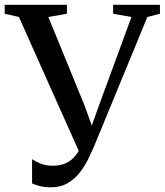

<svg xmlns="http://www.w3.org/2000/svg" viewBox="-34 -763 684 796"><path d="M178.5 13.5Q149 13.5 131 8.5Q113 3.5 99 -2.5V-103Q112.5 -94 133.8 -85Q155 -76 184.5 -76Q216 -76 238.8 -86.2Q261.5 -96.5 278.2 -117Q295 -137.5 307 -167.5L302 -116L44.5 -692.5L-14.5 -706V-743H243.5V-706L166.5 -692.5L317 -324.5L360 -205L333.5 -206L376 -325L511 -692.5L435 -706V-743H629V-706L577 -692.5L355 -154Q345.5 -132 331.5 -103.2Q317.5 -74.5 297 -48Q276.5 -21.5 247.2 -4Q218 13.5 178.5 13.5Z"/></svg>

Font: Merriweather 72pt
Style: Regular
Weight: 400
Version: Version 2.100